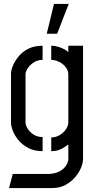

<svg xmlns="http://www.w3.org/2000/svg" viewBox="-20 -773 482 978"><path d="M218 -601 255 -753H330L271 -601ZM26 185 45 113H232Q264 111 285.5 98.5Q307 86 317.5 68.5Q328 51 328 38V-37Q322 -33 310 -24.5Q298 -16 281 -9.5Q264 -3 241 -3V-73Q264 -73 283.5 -84.5Q303 -96 315.5 -114Q328 -132 328 -149V-392Q328 -415 314 -432Q300 -449 280 -458.5Q260 -468 241 -468V-540Q260 -540 277.5 -534.5Q295 -529 308.5 -521.5Q322 -514 328 -507V-540H403V38Q403 55 393.5 79.5Q384 104 364 128Q344 152 314.5 168.5Q285 185 244 185ZM197 -3Q155 -3 124.5 -19Q94 -35 74.5 -58.5Q55 -82 45.5 -106.5Q36 -131 36 -148V-397Q36 -415 46 -439Q56 -463 75.5 -486.5Q95 -510 125 -525Q155 -540 197 -540V-468Q171 -468 151 -454.5Q131 -441 120.5 -424Q110 -407 110 -394V-149Q110 -135 120.5 -118Q131 -101 150.5 -88Q170 -75 197 -75Z"/></svg>

Font: Stick No Bills
Style: Regular
Weight: 400
Version: Version 2.000